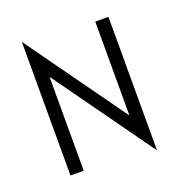

<svg xmlns="http://www.w3.org/2000/svg" viewBox="-141 -882 961 1031"><g transform="rotate(-20 339.0 -366.0)"><path d="M173.3 -536.6V0H97.7V-763.7L505.4 -194.8V-731H580.6V32.2Z"/></g></svg>

Font: Glacial Indifference
Style: Regular
Weight: 400
Designer: Alfredo Marco Pradil
Foundry: Alfredo Marco Pradil
Version: Version 1.312